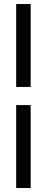

<svg xmlns="http://www.w3.org/2000/svg" viewBox="-20 -770 232 950"><path d="M60.1 -750H131.8V-339.8H60.1ZM60.1 160.2V-250H131.8V160.2Z"/></svg>

Font: TASA Explorer
Style: Regular
Weight: 400
Designer: Weizhong Zhang
Foundry: Local Remote
Version: Version 1.000;Glyphs 3.1.2 (3151)